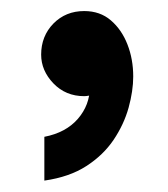

<svg xmlns="http://www.w3.org/2000/svg" viewBox="-20 -162 299 342"><path d="M59 159.7V81.7Q97.3 74.3 118.7 49.7Q140 25 140 -6.7Q140 -26.3 134.3 -44L182.3 -71.3Q185 -62.7 185.8 -55.3Q186.7 -48 186.7 -41.3Q186.7 -19.7 175 -8.7Q163.3 2.3 149.9 5.8Q136.4 9.3 130 9.3Q97 9.3 75.1 -13.5Q53.3 -36.3 53.3 -64.7Q53.3 -97.6 75.1 -120Q97 -142.3 130 -142.3Q158.2 -142.3 177.4 -125.8Q196.7 -109.3 207 -82.9Q217.3 -56.6 217.3 -25.7Q217.3 -0.2 209.1 29.7Q200.8 59.6 182.4 87Q164 114.3 133.8 133.8Q103.7 153.3 59 159.7Z"/></svg>

Font: Fustat
Style: Regular
Weight: 400
Designer: Mohamed Gaber, Khaled Hosny, Laura Garcia Mut
Foundry: Kief Type Foundry, Alif Type Foundry, Hard Type Foundry
Version: Version 1.007